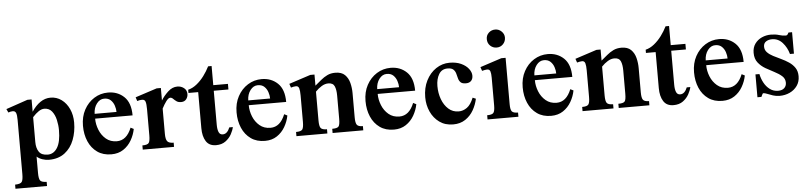

<svg xmlns="http://www.w3.org/2000/svg" viewBox="-50 -881 5645 1337"><g transform="rotate(-5 2773.0 -212.5)"><path d="M459 -230Q459 -165 437.7 -109.4Q416.5 -53.7 372.6 -20Q328.6 13.7 262.2 13.7Q239.7 13.7 216.3 5.9Q192.9 -2 177.7 -16.1V97.7Q177.7 139.2 187.7 151.9Q197.8 164.6 232.4 165.5V194.3H11.7V165.5Q49.3 164.6 58.8 151.1Q68.4 137.7 68.4 96.7V-281.7Q68.4 -315.9 62.5 -330.6Q56.6 -345.2 40 -345.2Q25.4 -345.2 8.8 -338.9L-2.9 -363.8L148.4 -415.5H177.7V-329.6Q205.1 -371.1 238.3 -393.8Q271.5 -416.5 309.6 -416.5Q352.5 -416.5 386.5 -391.6Q420.4 -366.7 439.7 -324.5Q459 -282.2 459 -230ZM349.1 -186Q349.1 -221.7 340.8 -258.1Q332.5 -294.4 313 -318.8Q293.5 -343.3 259.3 -343.3Q240.7 -343.3 220.5 -329.8Q200.2 -316.4 177.7 -291.5V-117.7Q177.7 -75.2 195.6 -49.1Q213.4 -22.9 256.8 -22.9Q298.8 -22.9 324 -63.7Q349.1 -104.5 349.1 -186Z M847.2 -159.7 868.7 -148.9Q860.8 -107.9 839.4 -70.6Q817.9 -33.2 782.7 -9.8Q747.6 13.7 698.7 13.7Q640.6 13.7 600.3 -14.9Q560.1 -43.5 539.1 -92Q518.1 -140.6 518.1 -201.2Q518.1 -264.6 544.4 -313.2Q570.8 -361.8 614.7 -389.4Q658.7 -417 711.9 -417Q778.8 -417 823.7 -374.3Q868.7 -331.5 868.7 -243.7H606.9Q606.9 -203.6 622.6 -164.6Q638.2 -125.5 668.9 -99.6Q699.7 -73.7 744.6 -73.7Q813 -73.7 847.2 -159.7ZM606.4 -277.3H759.3Q759.3 -298.3 751.7 -321.5Q744.1 -344.7 727.3 -360.8Q710.4 -377 681.6 -377Q650.9 -377 629.2 -348.4Q607.4 -319.8 606.4 -277.3Z M1262.2 -358.9Q1262.2 -338.4 1249.8 -322.5Q1237.3 -306.6 1213.9 -306.6Q1193.4 -306.6 1181.2 -315.7Q1168.9 -324.7 1159.9 -334Q1150.9 -343.3 1140.1 -343.3Q1127.4 -343.3 1111.6 -321.8Q1095.7 -300.3 1081.5 -272.5V-96.2Q1081.5 -57.6 1093 -43.5Q1104.5 -29.3 1137.2 -29.3V0H918.5V-29.3Q954.1 -29.3 963.4 -42.2Q972.7 -55.2 972.7 -95.2V-276.4Q972.7 -313.5 967.5 -329.8Q962.4 -346.2 944.3 -346.2Q925.8 -346.2 909.7 -340.3L900.9 -367.2L1052.2 -416.5H1081.5V-329.1Q1100.1 -359.9 1130.4 -388.2Q1160.6 -416.5 1196.3 -416.5Q1222.7 -416.5 1242.4 -401.1Q1262.2 -385.7 1262.2 -358.9Z M1532.2 -101.6H1557.1Q1552.7 -79.6 1538.1 -52.5Q1523.4 -25.4 1496.8 -5.9Q1470.2 13.7 1430.2 13.7Q1382.3 13.7 1360.1 -21.2Q1337.9 -56.2 1337.9 -113.3V-365.2H1270V-387.7Q1301.8 -395.5 1330.3 -418.5Q1358.9 -441.4 1382.3 -472.9Q1405.8 -504.4 1422.4 -538.1H1446.8V-404.3H1549.3V-365.2H1446.8V-127.9Q1446.8 -95.2 1454.8 -76.2Q1462.9 -57.1 1482.9 -57.1Q1499.5 -57.1 1512 -69.1Q1524.4 -81.1 1532.2 -101.6Z M1920.9 -159.7 1942.4 -148.9Q1934.6 -107.9 1913.1 -70.6Q1891.6 -33.2 1856.4 -9.8Q1821.3 13.7 1772.5 13.7Q1714.4 13.7 1674.1 -14.9Q1633.8 -43.5 1612.8 -92Q1591.8 -140.6 1591.8 -201.2Q1591.8 -264.6 1618.2 -313.2Q1644.5 -361.8 1688.5 -389.4Q1732.4 -417 1785.6 -417Q1852.5 -417 1897.5 -374.3Q1942.4 -331.5 1942.4 -243.7H1680.7Q1680.7 -203.6 1696.3 -164.6Q1711.9 -125.5 1742.7 -99.6Q1773.4 -73.7 1818.4 -73.7Q1886.7 -73.7 1920.9 -159.7ZM1680.2 -277.3H1833Q1833 -298.3 1825.4 -321.5Q1817.9 -344.7 1801 -360.8Q1784.2 -377 1755.4 -377Q1724.6 -377 1702.9 -348.4Q1681.2 -319.8 1680.2 -277.3Z M2460 0H2245.6V-29.3Q2279.8 -29.3 2289.8 -40.5Q2299.8 -51.8 2299.8 -95.2V-256.8Q2299.8 -297.4 2289.3 -322Q2278.8 -346.7 2245.1 -346.7Q2222.2 -346.7 2198.7 -332.5Q2175.3 -318.4 2155.3 -296.9V-95.2Q2155.3 -55.7 2165.3 -42.5Q2175.3 -29.3 2209 -29.3V0H1992.7V-29.3Q2028.3 -29.3 2037.4 -43Q2046.4 -56.6 2046.4 -95.2V-280.3Q2046.4 -313.5 2041.3 -330.1Q2036.1 -346.7 2020 -346.7Q2012.2 -346.7 2002 -344.7Q1991.7 -342.8 1984.4 -340.3L1975.1 -367.2L2126 -416.5H2155.3V-338.9Q2177.7 -357.4 2199 -375.2Q2220.2 -393.1 2244.4 -404.8Q2268.6 -416.5 2300.3 -416.5Q2344.2 -416.5 2367.4 -393.6Q2390.6 -370.6 2399.4 -335.7Q2408.2 -300.8 2408.2 -264.2V-95.2Q2408.2 -56.6 2418 -43Q2427.7 -29.3 2460 -29.3Z M2822.3 -159.7 2843.8 -148.9Q2835.9 -107.9 2814.5 -70.6Q2793 -33.2 2757.8 -9.8Q2722.7 13.7 2673.8 13.7Q2615.7 13.7 2575.4 -14.9Q2535.2 -43.5 2514.2 -92Q2493.2 -140.6 2493.2 -201.2Q2493.2 -264.6 2519.5 -313.2Q2545.9 -361.8 2589.8 -389.4Q2633.8 -417 2687 -417Q2753.9 -417 2798.8 -374.3Q2843.8 -331.5 2843.8 -243.7H2582Q2582 -203.6 2597.7 -164.6Q2613.3 -125.5 2644 -99.6Q2674.8 -73.7 2719.7 -73.7Q2788.1 -73.7 2822.3 -159.7ZM2581.5 -277.3H2734.4Q2734.4 -298.3 2726.8 -321.5Q2719.2 -344.7 2702.4 -360.8Q2685.5 -377 2656.7 -377Q2626 -377 2604.2 -348.4Q2582.5 -319.8 2581.5 -277.3Z M3238.3 -160.2 3260.3 -150.9Q3252 -109.9 3230.5 -72Q3209 -34.2 3173.3 -10.3Q3137.7 13.7 3087.9 13.7Q3031.7 13.7 2991.9 -15.1Q2952.1 -43.9 2930.9 -90.6Q2909.7 -137.2 2909.7 -191.4Q2909.7 -256.8 2935.3 -307.6Q2960.9 -358.4 3004.2 -387.5Q3047.4 -416.5 3099.1 -416.5Q3146 -416.5 3179.7 -400.9Q3213.4 -385.3 3231.7 -361.3Q3250 -337.4 3250 -313Q3250 -290 3237.3 -276.9Q3224.6 -263.7 3200.7 -263.7Q3174.8 -263.7 3163.6 -275.1Q3152.3 -286.6 3148.2 -303.7Q3144 -320.8 3139.2 -337.9Q3134.3 -355 3121.8 -366.5Q3109.4 -377.9 3081.5 -377.9Q3041 -377.9 3021 -344.2Q3001 -310.5 3001 -261.2Q3001 -212.4 3016.8 -169.4Q3032.7 -126.5 3062.5 -99.9Q3092.3 -73.2 3133.8 -73.2Q3164.6 -73.2 3191.7 -92.5Q3218.8 -111.8 3238.3 -160.2Z M3499 -557.6Q3499 -530.8 3481 -512Q3462.9 -493.2 3436 -493.2Q3409.7 -493.2 3390.9 -511.2Q3372.1 -529.3 3372.1 -557.6Q3372.1 -584.5 3390.9 -601.8Q3409.7 -619.1 3436 -619.1Q3461.4 -619.1 3480.2 -600.8Q3499 -582.5 3499 -557.6ZM3544.4 0H3328.6V-29.3Q3362.8 -29.3 3372.8 -41.7Q3382.8 -54.2 3382.8 -92.8V-287.1Q3382.8 -317.4 3377.7 -332Q3372.6 -346.7 3356 -346.7Q3349.1 -346.7 3338.9 -344.7Q3328.6 -342.8 3320.3 -340.3L3311 -367.2L3461.4 -416.5H3491.2V-92.3Q3491.2 -53.7 3501.7 -41.5Q3512.2 -29.3 3544.4 -29.3Z M3920.9 -159.7 3942.4 -148.9Q3934.6 -107.9 3913.1 -70.6Q3891.6 -33.2 3856.4 -9.8Q3821.3 13.7 3772.5 13.7Q3714.4 13.7 3674.1 -14.9Q3633.8 -43.5 3612.8 -92Q3591.8 -140.6 3591.8 -201.2Q3591.8 -264.6 3618.2 -313.2Q3644.5 -361.8 3688.5 -389.4Q3732.4 -417 3785.6 -417Q3852.5 -417 3897.5 -374.3Q3942.4 -331.5 3942.4 -243.7H3680.7Q3680.7 -203.6 3696.3 -164.6Q3711.9 -125.5 3742.7 -99.6Q3773.4 -73.7 3818.4 -73.7Q3886.7 -73.7 3920.9 -159.7ZM3680.2 -277.3H3833Q3833 -298.3 3825.4 -321.5Q3817.9 -344.7 3801 -360.8Q3784.2 -377 3755.4 -377Q3724.6 -377 3702.9 -348.4Q3681.2 -319.8 3680.2 -277.3Z M4460 0H4245.6V-29.3Q4279.8 -29.3 4289.8 -40.5Q4299.8 -51.8 4299.8 -95.2V-256.8Q4299.8 -297.4 4289.3 -322Q4278.8 -346.7 4245.1 -346.7Q4222.2 -346.7 4198.7 -332.5Q4175.3 -318.4 4155.3 -296.9V-95.2Q4155.3 -55.7 4165.3 -42.5Q4175.3 -29.3 4209 -29.3V0H3992.7V-29.3Q4028.3 -29.3 4037.4 -43Q4046.4 -56.6 4046.4 -95.2V-280.3Q4046.4 -313.5 4041.3 -330.1Q4036.1 -346.7 4020 -346.7Q4012.2 -346.7 4002 -344.7Q3991.7 -342.8 3984.4 -340.3L3975.1 -367.2L4126 -416.5H4155.3V-338.9Q4177.7 -357.4 4199 -375.2Q4220.2 -393.1 4244.4 -404.8Q4268.6 -416.5 4300.3 -416.5Q4344.2 -416.5 4367.4 -393.6Q4390.6 -370.6 4399.4 -335.7Q4408.2 -300.8 4408.2 -264.2V-95.2Q4408.2 -56.6 4418 -43Q4427.7 -29.3 4460 -29.3Z M4730 -101.6H4754.9Q4750.5 -79.6 4735.8 -52.5Q4721.2 -25.4 4694.6 -5.9Q4668 13.7 4627.9 13.7Q4580.1 13.7 4557.9 -21.2Q4535.6 -56.2 4535.6 -113.3V-365.2H4467.8V-387.7Q4499.5 -395.5 4528.1 -418.5Q4556.6 -441.4 4580.1 -472.9Q4603.5 -504.4 4620.1 -538.1H4644.5V-404.3H4747.1V-365.2H4644.5V-127.9Q4644.5 -95.2 4652.6 -76.2Q4660.6 -57.1 4680.7 -57.1Q4697.3 -57.1 4709.7 -69.1Q4722.2 -81.1 4730 -101.6Z M5118.7 -159.7 5140.1 -148.9Q5132.3 -107.9 5110.8 -70.6Q5089.4 -33.2 5054.2 -9.8Q5019 13.7 4970.2 13.7Q4912.1 13.7 4871.8 -14.9Q4831.5 -43.5 4810.5 -92Q4789.6 -140.6 4789.6 -201.2Q4789.6 -264.6 4815.9 -313.2Q4842.3 -361.8 4886.2 -389.4Q4930.2 -417 4983.4 -417Q5050.3 -417 5095.2 -374.3Q5140.1 -331.5 5140.1 -243.7H4878.4Q4878.4 -203.6 4894 -164.6Q4909.7 -125.5 4940.4 -99.6Q4971.2 -73.7 5016.1 -73.7Q5084.5 -73.7 5118.7 -159.7ZM4877.9 -277.3H5030.8Q5030.8 -298.3 5023.2 -321.5Q5015.6 -344.7 4998.8 -360.8Q4981.9 -377 4953.1 -377Q4922.4 -377 4900.6 -348.4Q4878.9 -319.8 4877.9 -277.3Z M5512.7 -111.3Q5512.7 -72.8 5492.9 -44.7Q5473.1 -16.6 5440.7 -1.5Q5408.2 13.7 5370.1 13.7Q5345.2 13.7 5323.5 6.6Q5301.8 -0.5 5284.9 -7.6Q5268.1 -14.6 5257.8 -14.6Q5252.9 -14.6 5248.8 -4.4Q5244.6 5.9 5242.2 9.8H5214.4V-149.9H5242.2Q5248.5 -117.7 5264.2 -88.6Q5279.8 -59.6 5304.7 -41Q5329.6 -22.5 5362.3 -22.5Q5390.6 -22.5 5405.5 -36.9Q5420.4 -51.3 5420.4 -74.2Q5420.4 -102.1 5399.7 -120.6Q5378.9 -139.2 5348.4 -154.5Q5317.9 -169.9 5287.1 -187.7Q5256.3 -205.6 5235.6 -232.2Q5214.8 -258.8 5214.8 -300.3Q5214.8 -337.9 5233.4 -363.8Q5252 -389.6 5281.7 -403.1Q5311.5 -416.5 5345.2 -416.5Q5377.4 -416.5 5402.1 -408.7Q5426.8 -400.9 5448.7 -400.9Q5457 -400.9 5461.7 -407.5Q5466.3 -414.1 5469.2 -420.4H5494.1V-270.5H5466.3Q5453.6 -316.9 5423.6 -350.3Q5393.6 -383.8 5350.1 -383.8Q5325.7 -383.8 5308.3 -372.3Q5291 -360.8 5291 -337.4Q5291 -313.5 5307.1 -296.9Q5323.2 -280.3 5348.4 -267.3Q5373.5 -254.4 5401.9 -241.2Q5430.2 -228 5455.3 -211.2Q5480.5 -194.3 5496.6 -170.4Q5512.7 -146.5 5512.7 -111.3Z"/></g></svg>

Font: Scheherazade New SemiBold
Style: Regular
Weight: 600
Designer: SIL International
Foundry: SIL International
Version: Version 4.000